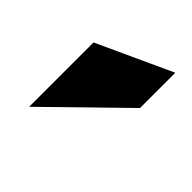

<svg xmlns="http://www.w3.org/2000/svg" viewBox="-40 -720 327 327"><g transform="rotate(-45 123.5 -556.5)"><path d="M247 -489H162L30 -624H185Z"/></g></svg>

Font: Josefin Sans
Style: Bold Italic
Weight: 700
Italic angle: -7°
Designer: Santiago Orozco
Foundry: Typemade
Version: Version 2.000